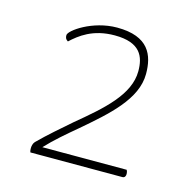

<svg xmlns="http://www.w3.org/2000/svg" viewBox="-72 -782 566 565"><g transform="rotate(15 211.0 -499.5)"><path d="M347 -289C354 -289 357 -294 357 -301C357 -306 356 -309 354 -313H97C124 -342 156 -369 187 -395C263 -460 336 -523 336 -600C336 -657 316 -710 219 -710C144 -710 80 -664 80 -650C80 -643 81 -638 89 -633C114 -656 151 -686 218 -686C297 -686 312 -646 312 -602C312 -530 243 -471 167 -408C135 -380 102 -352 72 -322C67 -317 65 -308 65 -302C65 -298 65 -294 67 -289Z"/></g></svg>

Font: Yanone Kaffeesatz Extra Light
Style: Regular
Weight: 200
Designer: Yanone (Cyrillic: Daniel Pouzeot & Huerta Tipografica)
Foundry: Yanone
Version: Version 1.100;PS 001.100;hotconv 1.0.70;makeotf.lib2.5.58329